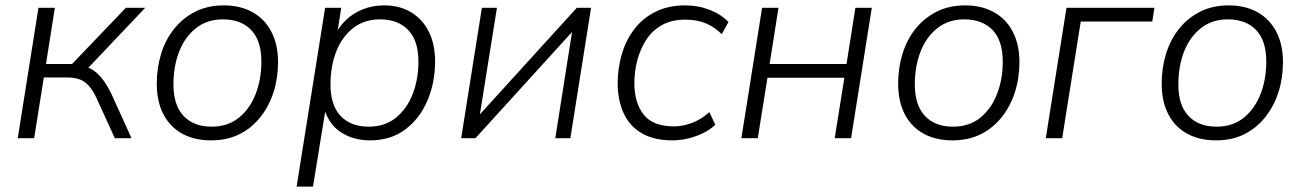

<svg xmlns="http://www.w3.org/2000/svg" viewBox="-20 -514 4843 714"><path d="M46 0 123 -485H184L151 -276H248L448 -485H520L300 -253L271 -271Q296 -269 317 -258.5Q338 -248 357.5 -224.5Q377 -201 396 -161L469 0H407L339 -149Q325 -179 309.5 -196Q294 -213 274 -219.5Q254 -226 228 -226H143L107 0Z M765 8Q703 8 657.5 -17Q612 -42 587.5 -89.5Q563 -137 563 -203Q563 -262 579.5 -315Q596 -368 628.5 -408Q661 -448 707 -471Q753 -494 812 -494Q874 -494 919.5 -468.5Q965 -443 989.5 -395.5Q1014 -348 1014 -283Q1014 -223 997 -170.5Q980 -118 947.5 -77.5Q915 -37 869.5 -14.5Q824 8 765 8ZM767 -43Q827 -43 868 -76Q909 -109 930.5 -164Q952 -219 952 -285Q952 -363 914 -402.5Q876 -442 809 -442Q750 -442 708.5 -409Q667 -376 646 -321.5Q625 -267 625 -200Q625 -123 662.5 -83Q700 -43 767 -43Z M1083 180 1189 -485H1249L1232 -377H1222Q1239 -413 1266 -439Q1293 -465 1329.5 -479.5Q1366 -494 1409 -494Q1466 -494 1508.5 -468.5Q1551 -443 1574.5 -396.5Q1598 -350 1598 -285Q1598 -207 1569.5 -140Q1541 -73 1487 -32.5Q1433 8 1355 8Q1295 8 1248 -22Q1201 -52 1184 -116H1192L1144 180ZM1351 -43Q1411 -43 1452 -76Q1493 -109 1514.5 -164Q1536 -219 1536 -285Q1536 -363 1498 -402.5Q1460 -442 1393 -442Q1334 -442 1292.5 -409Q1251 -376 1230 -321.5Q1209 -267 1209 -200Q1209 -123 1246.5 -83Q1284 -43 1351 -43Z M1695 0 1772 -485H1828L1759 -54H1733L2125 -485H2178L2101 0H2045L2113 -431H2140L1748 0Z M2481 8Q2412 8 2366.5 -18.5Q2321 -45 2299 -93.5Q2277 -142 2277 -205Q2277 -258 2291.5 -309.5Q2306 -361 2336.5 -402.5Q2367 -444 2415 -469Q2463 -494 2529 -494Q2577 -494 2620 -477Q2663 -460 2689 -432L2664 -387Q2637 -414 2604 -427.5Q2571 -441 2529 -441Q2478 -441 2442 -421Q2406 -401 2383.5 -366.5Q2361 -332 2350 -290Q2339 -248 2339 -205Q2339 -132 2373.5 -88Q2408 -44 2487 -44Q2519 -44 2553.5 -57Q2588 -70 2618 -97L2640 -50Q2621 -32 2594.5 -19Q2568 -6 2538.5 1Q2509 8 2481 8Z M2737 0 2814 -485H2875L2842 -276H3128L3161 -485H3222L3145 0H3084L3120 -225H2834L2798 0Z M3522 8Q3460 8 3414.5 -17Q3369 -42 3344.5 -89.5Q3320 -137 3320 -203Q3320 -262 3336.5 -315Q3353 -368 3385.5 -408Q3418 -448 3464 -471Q3510 -494 3569 -494Q3631 -494 3676.5 -468.5Q3722 -443 3746.5 -395.5Q3771 -348 3771 -283Q3771 -223 3754 -170.5Q3737 -118 3704.5 -77.5Q3672 -37 3626.5 -14.5Q3581 8 3522 8ZM3524 -43Q3584 -43 3625 -76Q3666 -109 3687.5 -164Q3709 -219 3709 -285Q3709 -363 3671 -402.5Q3633 -442 3566 -442Q3507 -442 3465.5 -409Q3424 -376 3403 -321.5Q3382 -267 3382 -200Q3382 -123 3419.5 -83Q3457 -43 3524 -43Z M3869 0 3946 -485H4273L4265 -434H3999L3930 0Z M4502 8Q4440 8 4394.5 -17Q4349 -42 4324.5 -89.5Q4300 -137 4300 -203Q4300 -262 4316.5 -315Q4333 -368 4365.5 -408Q4398 -448 4444 -471Q4490 -494 4549 -494Q4611 -494 4656.5 -468.5Q4702 -443 4726.5 -395.5Q4751 -348 4751 -283Q4751 -223 4734 -170.5Q4717 -118 4684.5 -77.5Q4652 -37 4606.5 -14.5Q4561 8 4502 8ZM4504 -43Q4564 -43 4605 -76Q4646 -109 4667.5 -164Q4689 -219 4689 -285Q4689 -363 4651 -402.5Q4613 -442 4546 -442Q4487 -442 4445.5 -409Q4404 -376 4383 -321.5Q4362 -267 4362 -200Q4362 -123 4399.5 -83Q4437 -43 4504 -43Z"/></svg>

Font: Nunito Sans 12pt Light
Style: Italic
Weight: 300
Italic angle: -9°
Designer: Vernon Adams
Foundry: Vernon Adams
Version: Version 3.101;gftools[0.9.27]